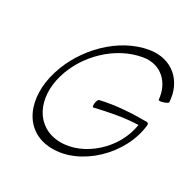

<svg xmlns="http://www.w3.org/2000/svg" viewBox="-186 -1019 1232 1234"><g transform="rotate(30 429.5 -402.0)"><path d="M859 -603C851 -753 740 -857 581 -831C372 -796 190 -608 126 -401C57 -180 140 24 347 31C566 39 787 -176 810 -404C812 -414 806 -422 796 -422C685 -422 575 -417 460 -390C455 -389 448 -374 446 -358C444 -341 447 -328 452 -330C555 -354 659 -375 760 -378C735 -192 554 -25 373 -31C194 -38 113 -210 169 -399C222 -580 384 -738 568 -769C694 -791 782 -704 792 -583C792 -578 807 -578 825 -584C843 -589 859 -598 859 -603Z"/></g></svg>

Font: Nupuram ExtraLight Oblique
Style: Regular
Weight: 200
Designer: Santhosh Thottingal (santhosh.thottingal@gmail.com)
Foundry: SMC
Version: Version 1.000